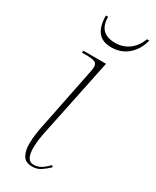

<svg xmlns="http://www.w3.org/2000/svg" viewBox="-189 -770 674 832"><g transform="rotate(30 148.0 -353.5)"><path d="M128 10Q95 10 82 -12.5Q69 -35 69 -70Q69 -96 73.5 -125Q78 -154 84 -181L144 -479Q145 -485 145.5 -490Q146 -495 146 -499Q146 -514 134 -520Q122 -526 88 -526H69L71 -536H184L100 -131Q96 -108 94.5 -92Q93 -76 93 -64Q93 0 130 0Q150 0 166.5 -10Q183 -20 201 -39L208 -32Q188 -13 170 -1.5Q152 10 128 10ZM167 -609Q121 -609 100 -637Q79 -665 79 -717H90Q90 -634 172 -634Q210 -634 239.5 -655Q269 -676 285 -717H296Q284 -668 250 -638.5Q216 -609 167 -609Z"/></g></svg>

Font: Noto Serif Display SemiCondensed Thin
Style: Italic
Weight: 100
Width: 4
Italic angle: -12°
Designer: Monotype Design Team
Foundry: Monotype Imaging Inc.
Version: Version 2.009